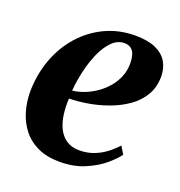

<svg xmlns="http://www.w3.org/2000/svg" viewBox="-105 -628 684 729"><g transform="rotate(20 237.0 -263.5)"><path d="M431.5 -97Q417 -76.5 387 -51.2Q357 -26 313 -7.5Q269 11 213.5 11Q162 11 124.8 -6.2Q87.5 -23.5 64 -53.5Q40.5 -83.5 29.2 -121Q18 -158.5 17.5 -199Q18 -270.5 40.5 -332Q63 -393.5 104 -439.8Q145 -486 200.2 -512Q255.5 -538 321 -538Q371.5 -538 403.2 -523.8Q435 -509.5 450 -484.5Q465 -459.5 465.5 -427.5Q466 -383 446.5 -349.8Q427 -316.5 394.2 -293.5Q361.5 -270.5 322 -256Q282.5 -241.5 241.5 -234.5Q200.5 -227.5 165 -227Q163 -191.5 167.5 -160.5Q172 -129.5 184.2 -106Q196.5 -82.5 217.2 -69Q238 -55.5 268.5 -55.5Q300 -55.5 326.8 -65.8Q353.5 -76 375 -92.5Q396.5 -109 413 -127.5ZM292 -497Q264 -497 242 -475Q220 -453 204.2 -417.8Q188.5 -382.5 178.8 -340.8Q169 -299 166 -259.5Q189.5 -262 214 -271.5Q238.5 -281 260.8 -296.5Q283 -312 300.5 -332.5Q318 -353 328.2 -378.5Q338.5 -404 338 -433.5Q337.5 -467 325.5 -482Q313.5 -497 292 -497Z"/></g></svg>

Font: Merriweather 96pt
Style: Bold Italic
Weight: 700
Italic angle: -7.8°
Version: Version 2.101